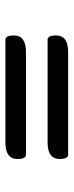

<svg xmlns="http://www.w3.org/2000/svg" viewBox="199 -697 272 710"><g transform="rotate(90 335.0 -342.0)"><path d="M111 -257Q111 -302 172 -302H554Q568 -299 568 -271Q568 -226 507 -226H125Q111 -229 111 -257ZM111 -413Q111 -458 172 -458H554Q568 -455 568 -427Q568 -382 507 -382H125Q111 -385 111 -413Z"/></g></svg>

Font: Sofia
Style: Regular
Weight: 400
Designer: Paula Nazal and Daniel Hernndez
Foundry: Paula Nazal, Daniel Hernndez
Version: Version 1.001